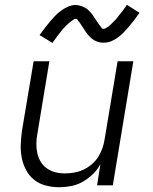

<svg xmlns="http://www.w3.org/2000/svg" viewBox="-20 -777 640 805"><path d="M229 8Q200 8 172.5 1Q145 -6 124 -22.5Q103 -39 90 -63Q77 -87 71.5 -114Q66 -141 67 -170Q68 -199 72 -228L121 -520H187L137 -218Q133 -198 132.5 -177Q132 -156 136 -136.5Q140 -117 150 -100Q160 -83 176 -71.5Q192 -60 211.5 -55Q231 -50 252 -50Q272 -50 291.5 -53.5Q311 -57 329.5 -65.5Q348 -74 364.5 -88Q381 -102 392 -119.5Q403 -137 409.5 -156Q416 -175 419 -195L473 -520H539L453 0H387L401 -89Q389 -66 369.5 -47Q350 -28 327 -15Q304 -2 278.5 3Q253 8 229 8ZM200 -597 146 -630Q159 -648 170.5 -663Q182 -678 192.5 -690Q203 -702 212.5 -712Q222 -722 236.5 -732.5Q251 -743 266 -749.5Q281 -756 297 -756Q303 -756 308 -755Q313 -754 318 -752.5Q323 -751 327.5 -749Q332 -747 337 -744.5Q342 -742 345.5 -739Q349 -736 352.5 -732.5Q356 -729 359.5 -725Q363 -721 366.5 -717Q370 -713 372 -709Q374 -705 377 -701Q380 -697 383 -692.5Q386 -688 389 -683.5Q392 -679 395 -674.5Q398 -670 401 -667Q404 -664 406 -660Q408 -656 414 -656Q418 -656 421.5 -658Q425 -660 428.5 -662Q432 -664 436 -667Q440 -670 444 -674Q448 -678 449 -679Q450 -680 452.5 -682.5Q455 -685 457.5 -687.5Q460 -690 463 -693Q466 -696 468.5 -699Q471 -702 473.5 -705.5Q476 -709 479 -713Q482 -717 485.5 -720.5Q489 -724 492 -728.5Q495 -733 498.5 -737.5Q502 -742 505 -746.5Q508 -751 512 -757L565 -723Q552 -705 540.5 -690Q529 -675 518.5 -663Q508 -651 498.5 -641Q489 -631 475 -620.5Q461 -610 446 -604Q431 -598 415 -598Q409 -598 404 -598.5Q399 -599 393.5 -600.5Q388 -602 383.5 -604Q379 -606 374.5 -608.5Q370 -611 366.5 -614Q363 -617 359 -620.5Q355 -624 351.5 -628Q348 -632 345 -636Q342 -640 339.5 -644Q337 -648 334 -652Q331 -656 328.5 -660.5Q326 -665 322.5 -669.5Q319 -674 316.5 -678.5Q314 -683 311 -686Q308 -689 305.5 -693.5Q303 -698 297 -698Q293 -698 289.5 -695.5Q286 -693 283 -691Q280 -689 276 -686Q272 -683 267.5 -679Q263 -675 262 -674Q261 -673 258.5 -670.5Q256 -668 253.5 -665.5Q251 -663 248 -660Q245 -657 242.5 -654Q240 -651 237.5 -647.5Q235 -644 232 -640.5Q229 -637 226 -633Q223 -629 219.5 -624.5Q216 -620 213 -615.5Q210 -611 206.5 -606.5Q203 -602 200 -597Z"/></svg>

Font: Iosevka Aile Light
Style: Italic
Weight: 300
Italic angle: -9°
Designer: Belleve Invis
Foundry: Belleve Invis
Version: Version 31.1.0; ttfautohint (v1.8.4)